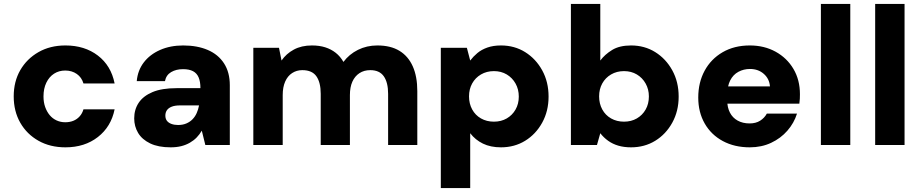

<svg xmlns="http://www.w3.org/2000/svg" viewBox="-20 -740 4700 980"><path d="M314 12Q236 12 176.5 -21.5Q117 -55 83.5 -113.5Q50 -172 50 -248Q50 -324 83.5 -382Q117 -440 176.5 -474Q236 -508 314 -508Q412 -508 479.5 -456.5Q547 -405 565 -314H406Q397 -345 372 -362.5Q347 -380 313 -380Q281 -380 256 -364Q231 -348 216.5 -318Q202 -288 202 -248Q202 -218 210.5 -194Q219 -170 233.5 -152.5Q248 -135 268.5 -125.5Q289 -116 313 -116Q336 -116 354.5 -123.5Q373 -131 386.5 -146Q400 -161 406 -182H565Q547 -93 479.5 -40.5Q412 12 314 12Z M851 12Q788 12 746.5 -8Q705 -28 685 -61.5Q665 -95 665 -136Q665 -181 688 -215.5Q711 -250 758.5 -270Q806 -290 881 -290H1003Q1003 -323 994 -344.5Q985 -366 965.5 -376.5Q946 -387 914 -387Q879 -387 853.5 -372Q828 -357 822 -326H678Q683 -381 714 -421.5Q745 -462 797 -485Q849 -508 915 -508Q987 -508 1040.5 -485Q1094 -462 1123.5 -416.5Q1153 -371 1153 -305V0H1028L1010 -73Q999 -54 984 -38.5Q969 -23 949 -11.5Q929 0 905 6Q881 12 851 12ZM889 -102Q913 -102 931.5 -110Q950 -118 963 -131.5Q976 -145 984 -163Q992 -181 996 -202H899Q873 -202 856.5 -195.5Q840 -189 832 -177.5Q824 -166 824 -150Q824 -134 832 -123.5Q840 -113 855 -107.5Q870 -102 889 -102Z M1273 0V-496H1404L1417 -431Q1441 -466 1480 -487Q1519 -508 1572 -508Q1610 -508 1640 -498.5Q1670 -489 1693.5 -470.5Q1717 -452 1733 -424Q1762 -463 1807 -485.5Q1852 -508 1906 -508Q1974 -508 2019 -480.5Q2064 -453 2087 -401Q2110 -349 2110 -275V0H1961V-261Q1961 -319 1939 -350.5Q1917 -382 1870 -382Q1838 -382 1814.5 -366.5Q1791 -351 1778.5 -323Q1766 -295 1766 -255V0H1617V-261Q1617 -319 1595 -350.5Q1573 -382 1523 -382Q1494 -382 1471 -367Q1448 -352 1435.5 -323.5Q1423 -295 1423 -255V0Z M2230 220V-496H2363L2380 -431Q2396 -452 2417 -469.5Q2438 -487 2468 -497.5Q2498 -508 2537 -508Q2606 -508 2660.5 -474Q2715 -440 2747.5 -381Q2780 -322 2780 -247Q2780 -173 2747.5 -114Q2715 -55 2660.5 -21.5Q2606 12 2537 12Q2484 12 2445 -7Q2406 -26 2380 -60V220ZM2501 -119Q2538 -119 2566.5 -135.5Q2595 -152 2611.5 -181Q2628 -210 2628 -247Q2628 -284 2611.5 -313.5Q2595 -343 2566.5 -360Q2538 -377 2501 -377Q2464 -377 2435 -360Q2406 -343 2390 -314Q2374 -285 2374 -248Q2374 -211 2390 -181.5Q2406 -152 2435 -135.5Q2464 -119 2501 -119Z M3201 12Q3165 12 3136 3.5Q3107 -5 3084 -21.5Q3061 -38 3044 -60L3027 0H2894V-720H3044V-431Q3067 -462 3104.5 -485Q3142 -508 3201 -508Q3270 -508 3324.5 -474Q3379 -440 3411.5 -381Q3444 -322 3444 -247Q3444 -173 3411.5 -114Q3379 -55 3324.5 -21.5Q3270 12 3201 12ZM3165 -119Q3202 -119 3230.5 -135.5Q3259 -152 3275.5 -181Q3292 -210 3292 -248Q3292 -284 3275.5 -313.5Q3259 -343 3230.5 -360Q3202 -377 3165 -377Q3128 -377 3099 -360Q3070 -343 3054 -314Q3038 -285 3038 -248Q3038 -211 3054 -181.5Q3070 -152 3099 -135.5Q3128 -119 3165 -119Z M3807 12Q3729 12 3669.5 -20Q3610 -52 3577 -109.5Q3544 -167 3544 -242Q3544 -319 3576.5 -379Q3609 -439 3668.5 -473.5Q3728 -508 3807 -508Q3881 -508 3939 -476Q3997 -444 4030 -388Q4063 -332 4063 -259Q4063 -249 4062.5 -236.5Q4062 -224 4060 -211H3650V-299H3910Q3907 -338 3878.5 -363Q3850 -388 3808 -388Q3776 -388 3749 -373.5Q3722 -359 3707 -329.5Q3692 -300 3692 -255V-226Q3692 -192 3705.5 -165.5Q3719 -139 3745 -124.5Q3771 -110 3806 -110Q3838 -110 3860 -124Q3882 -138 3894 -160H4048Q4033 -112 3999 -73Q3965 -34 3916 -11Q3867 12 3807 12Z M4170 0V-720H4320V0Z M4447 0V-720H4597V0Z"/></svg>

Font: DM Sans 24pt Black
Style: Regular
Weight: 900
Designer: Colophon Foundry, Jonny Pinhorn
Foundry: Colophon Foundry
Version: Version 4.004;gftools[0.9.30]